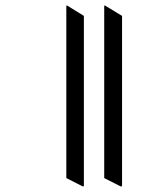

<svg xmlns="http://www.w3.org/2000/svg" viewBox="-20 -643 514 689"><path d="M413 26 418 25V-586L357 -623H354V-4ZM277 26 281 25V-586L221 -623H218V-4Z"/></svg>

Font: Noto Serif Bengali ExtraCondensed Medium
Style: Regular
Weight: 500
Width: 2
Designer: Juan Bruce, Universal Thirst, Indian Type Foundry and the Monotype Design Team.
Foundry: Monotype Imaging Inc.
Version: Version 2.003